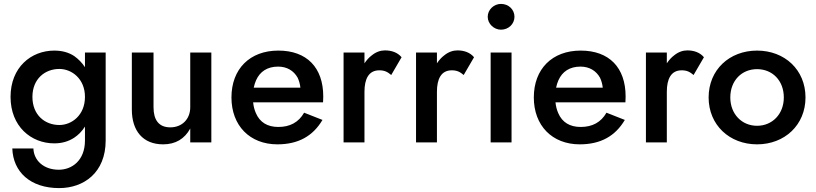

<svg xmlns="http://www.w3.org/2000/svg" viewBox="-20 -729 4178 983"><path d="M43 31C47 151 135 234 283 234C408 234 521 156 521 -10V-460H415V-385C400 -408 381 -427 360 -442C331 -461 297 -470 258 -470C139 -470 34 -384 34 -233C34 -82 139 5 258 5C297 5 331 -5 360 -24C381 -38 400 -57 415 -81V-10C415 94 347 140 281 140C203 140 153 92 151 31ZM146 -233C146 -325 210 -376 284 -376C347 -376 415 -326 415 -233C415 -139 347 -89 284 -89C210 -89 146 -140 146 -233Z M766 -180V-460H655V-168C655 -59 712 10 815 10C879 10 925 -18 954 -71V0H1062V-460H954V-180C954 -119 912 -77 852 -77C793 -77 766 -115 766 -180Z M1400 10C1507 10 1582 -32 1631 -115L1537 -152C1509 -103 1465 -79 1405 -79C1349 -79 1310 -103 1290 -150C1283 -166 1278 -184 1276 -205H1634C1634 -210 1635 -224 1635 -235C1635 -383 1551 -470 1405 -470C1259 -470 1165 -376 1165 -230C1165 -86 1259 10 1400 10ZM1279 -280C1282 -294 1286 -307 1291 -318C1311 -363 1349 -388 1404 -388C1449 -388 1484 -367 1504 -331C1511 -316 1516 -299 1518 -280Z M1846 -460H1739V0H1846V-259C1846 -324 1867 -369 1922 -369C1949 -369 1964 -361 1983 -345L2036 -436C2015 -461 1984 -471 1951 -471C1928 -471 1905 -463 1884 -446C1869 -435 1857 -421 1846 -405Z M2217 -460H2110V0H2217V-259C2217 -324 2238 -369 2293 -369C2320 -369 2335 -361 2354 -345L2407 -436C2386 -461 2355 -471 2322 -471C2299 -471 2276 -463 2255 -446C2240 -435 2228 -421 2217 -405Z M2477 -643C2477 -607 2509 -577 2545 -577C2584 -577 2614 -607 2614 -643C2614 -680 2584 -709 2545 -709C2509 -709 2477 -680 2477 -643ZM2492 -460V0H2599V-460Z M2948 10C3055 10 3130 -32 3179 -115L3085 -152C3057 -103 3013 -79 2953 -79C2897 -79 2858 -103 2838 -150C2831 -166 2826 -184 2824 -205H3182C3182 -210 3183 -224 3183 -235C3183 -383 3099 -470 2953 -470C2807 -470 2713 -376 2713 -230C2713 -86 2807 10 2948 10ZM2827 -280C2830 -294 2834 -307 2839 -318C2859 -363 2897 -388 2952 -388C2997 -388 3032 -367 3052 -331C3059 -316 3064 -299 3066 -280Z M3394 -460H3287V0H3394V-259C3394 -324 3415 -369 3470 -369C3497 -369 3512 -361 3531 -345L3584 -436C3563 -461 3532 -471 3499 -471C3476 -471 3453 -463 3432 -446C3417 -435 3405 -421 3394 -405Z M3608 -230C3608 -89 3715 10 3856 10C3997 10 4104 -89 4104 -230C4104 -372 3997 -470 3856 -470C3715 -470 3608 -372 3608 -230ZM3719 -230C3719 -317 3778 -375 3856 -375C3934 -375 3993 -317 3993 -230C3993 -145 3934 -85 3856 -85C3778 -85 3719 -145 3719 -230Z"/></svg>

Font: Jost Medium
Style: Regular
Weight: 500
Version: Version 3.710